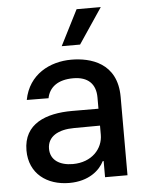

<svg xmlns="http://www.w3.org/2000/svg" viewBox="-55 -827 679 884"><g transform="rotate(-5 284.5 -385.0)"><path d="M230.1 12.1C320.3 12.1 371.1 -33.7 391.3 -74.6H395.6V0H499.3V-362.2C499.3 -521 374.3 -552.6 287.6 -552.6C188.9 -552.6 89.5 -502.5 67.5 -385.7L168 -384.9C177.9 -435 217.7 -466.6 289.1 -466.6C357.6 -466.6 392.8 -430.8 392.8 -369V-316.8L270.6 -317.1C150.6 -317.1 45.8 -278.1 45.8 -154.1C45.8 -46.9 126.4 12.1 230.1 12.1ZM149.9 -152.7C149.9 -209.5 199.6 -237.6 273.1 -237.9L393.1 -238.6V-196.7C393.1 -132.1 341.6 -73.2 253.2 -73.2C193.2 -73.2 149.9 -100.1 149.9 -152.7ZM249.3 -618.3H334.2L444.2 -782H332.4Z"/></g></svg>

Font: Magic Ui Pro Medium
Style: Regular
Weight: 500
Designer: Stefan Endress, Andreas Faust
Version: Version 1.000;FEAKit 1.0